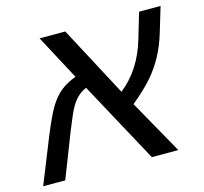

<svg xmlns="http://www.w3.org/2000/svg" viewBox="-133 -700 848 800"><g transform="rotate(-15 291.5 -299.5)"><path d="M103 -599.1H213.9L375 -295.9Q463.9 -365.7 500 -490.2L532.2 -599.1H625L592.8 -492.2Q577.1 -439.5 554 -396.7Q530.8 -354 499.8 -317.9Q468.8 -281.7 410.2 -232.9L541 0H426.8L236.8 -350.1Q213.9 -339.8 198.2 -324.7Q182.6 -309.6 169.2 -285.6Q155.8 -261.7 129.9 -196.8L53.2 0H-42L36.1 -194.8Q69.8 -277.3 91.6 -312.7Q113.3 -348.1 139.9 -369.6Q166.5 -391.1 206.1 -405.8Z"/></g></svg>

Font: Cousine
Style: Italic
Weight: 400
Italic angle: -12°
Monospace: yes
Designer: Steve Matteson
Foundry: Monotype Imaging Inc.
Version: Version 1.21